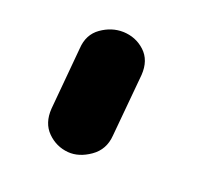

<svg xmlns="http://www.w3.org/2000/svg" viewBox="-56 -240 495 433"><g transform="rotate(15 191.5 -23.5)"><path d="M133 123Q104.5 118 85.5 95.5Q66.5 73 72 38L98.5 -110Q103.5 -143.5 129.8 -158.8Q156 -174 183.5 -171Q214 -167.5 234 -145.5Q254 -123.5 248.5 -88L221.5 61Q216 95 187.8 111.2Q159.5 127.5 133 123Z"/></g></svg>

Font: Edu QLD Hand
Style: Regular
Weight: 400
Designer: Tina and Corey Anderson, Eben Sorkin
Foundry: Sorkin Type Co.
Version: Version 2.000